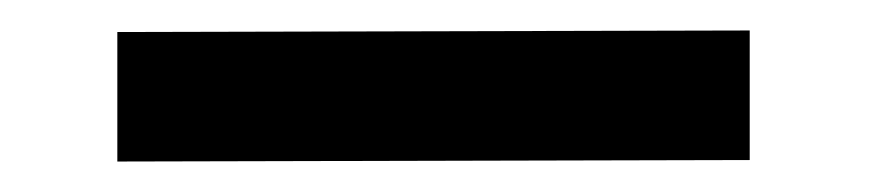

<svg xmlns="http://www.w3.org/2000/svg" viewBox="-20 22 573 126"><path d="M57 43V128L472 127V42Z"/></svg>

Font: Cheyenne Sans Medium
Style: Regular
Weight: 500
Designer: The Public Sans project authors (U.S. Web Design System), Libre Franklin designed by Pablo Impallari and Rodrigo Fuenzal
Foundry: The Cheyenne Sans Project Authors
Version: Version 2.007